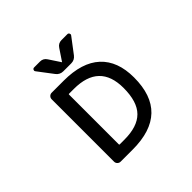

<svg xmlns="http://www.w3.org/2000/svg" viewBox="-221 -1222 1442 1442"><g transform="rotate(-45 500.0 -501.0)"><path d="M689.5 -397.5Q689.5 -656.2 419.9 -656.2H368.2Q364.3 -656.2 364.3 -652.3V-123Q364.3 -118.2 368.2 -118.2H419.9Q557.6 -118.2 623.5 -184.6Q689.5 -251 689.5 -397.5ZM800.8 -397.5Q800.8 -21.5 410.2 -21.5H282.2Q267.6 -21.5 257.3 -31.7Q247.1 -42 247.1 -56.6V-718.8Q247.1 -733.4 257.3 -743.7Q267.6 -753.9 282.2 -753.9H410.2Q603.5 -753.9 702.1 -662.6Q800.8 -571.3 800.8 -397.5ZM497.1 -863.3Q497.1 -861.3 499 -861.3Q501 -861.3 501 -863.3L560.5 -952.1Q579.1 -981.4 614.3 -981.4H676.8Q686.5 -981.4 691.4 -971.7Q693.4 -967.8 693.4 -963.9Q693.4 -959 689.5 -954.1L597.7 -833Q576.2 -805.7 542 -805.7H458Q422.9 -805.7 401.4 -833L309.6 -954.1Q305.7 -959 305.7 -963.9Q305.7 -967.8 307.6 -971.7Q312.5 -981.4 323.2 -981.4H385.7Q419.9 -981.4 438.5 -952.1Z"/></g></svg>

Font: Gen Jyuu Gothic L Monospace Medium
Style: Regular
Weight: 500
Designer: [Source Han Sans]
Ryoko NISHIZUKA  (kana & ideographs); Paul D. Hunt (Latin, Greek & Cyrillic); Wenlong ZHANG  (bopomofo
Version: Version 1.002.20150607